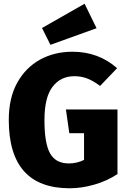

<svg xmlns="http://www.w3.org/2000/svg" viewBox="-20 -990 689 1028"><path d="M353 18Q27 18 27 -348Q27 -465 72 -546.5Q117 -628 194 -670.5Q271 -713 368 -713Q507 -713 607 -625L516 -530Q478 -558 446.5 -570Q415 -582 378 -582Q305 -582 261.5 -525.5Q218 -469 218 -347Q218 -221 248.5 -168Q279 -115 348 -115Q393 -115 430 -134V-277H351L333 -404H609V-58Q553 -21 485 -1.5Q417 18 353 18ZM250 -750 205 -840 433 -970 497 -839Z"/></svg>

Font: Trujillo ExtraBold
Style: Regular
Weight: 800
Designer: Fira Sans original fonts by bBox Type GmbH, Carrois Corporate GbR, & Edenspiekermann AG / Changes by Cristiano Sobral
Foundry: Fira Sans original fonts by bBox Type GmbH, Carrois Corporate GbR, & Edenspiekermann AG / Changes by Cristiano Sobral
Version: Version 4.301;July 28, 2020;FontCreator 13.0.0.2655 64-bit